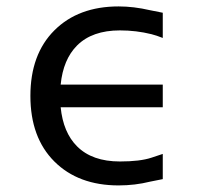

<svg xmlns="http://www.w3.org/2000/svg" viewBox="-20 -559 618 595"><path d="M484.4 -441.4Q464.8 -449.2 449.2 -453.1Q402.3 -464.8 351.6 -464.8Q265.6 -464.8 218.8 -418Q175.8 -375 168 -296.9H484.4V-226.6H168Q175.8 -148.4 218.8 -105.5Q265.6 -58.6 351.6 -58.6Q414.1 -58.6 449.2 -70.3L484.4 -82V-3.9L445.3 3.9Q398.4 15.6 347.7 15.6Q222.7 15.6 148.4 -58.6Q74.2 -132.8 74.2 -261.7Q74.2 -390.6 148.4 -464.8Q222.7 -539.1 347.7 -539.1Q394.5 -539.1 445.3 -527.3Q464.8 -523.4 484.4 -519.5Z"/></svg>

Font: 和音 by 宁静之雨，公众号njzyshare
Style: Regular
Weight: 400
Designer: Steve Matteson
Foundry: Ascender Corporation
Version: Version 6.00;June 8, 2018;FontCreator 11.0.0.2388 32-bit